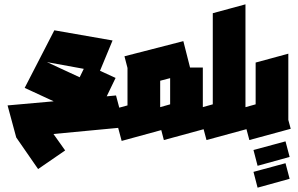

<svg xmlns="http://www.w3.org/2000/svg" viewBox="-20 -640 1378 887"><path d="M55 -5 15 -153 228 -172 94 -234 231 -500 500 -453 442 -313 514 -280 473 -195 516 -199 555 -52 227 -21 281 55 156 141 55 -5ZM197 -353 348 -283 367 -322Z M542 11 503 -135 569 -153V-326L555 -380L827 -450L858 -328H917V-86L928 -45L737 7L725 -39ZM720 -145 766 -158V-279L720 -267V-146Z M934 7 895 -139 963 -158V-579L1114 -620V-86L1125 -45Z M1132 7 1093 -139 1161 -158V-351L1312 -392V-86L1323 -45ZM1170 126 1151 53 1299 13 1318 85ZM1170 227 1151 154 1299 114 1318 186Z"/></svg>

Font: Blaka
Style: Regular
Weight: 400
Designer: Mohamed Gaber
Foundry: Kief Type Foundry
Version: Version 1.003; ttfautohint (v1.8.4.7-5d5b)